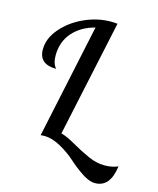

<svg xmlns="http://www.w3.org/2000/svg" viewBox="-137 -835 945 1146"><g transform="rotate(15 335.5 -262.0)"><path d="M54 -475Q54 -543 107 -605Q160 -667 241 -703.5Q322 -740 404 -740Q419 -740 445 -738L291 -19Q326 -10 379 20.5Q432 51 485 75Q538 99 588 99Q634 99 671 83Q654 216 560 216Q525 216 479 185.5Q433 155 393.5 119Q354 83 299.5 52.5Q245 22 197 22Q182 22 174 23L324 -682Q238 -660 187.5 -602Q137 -544 137 -459Q137 -409 161 -383Q54 -383 54 -475Z"/></g></svg>

Font: Lobster Two
Style: Italic
Weight: 400
Designer: Pablo Impallari
Foundry: Pablo Impallari. www.impallari.com
Version: Version 1.006